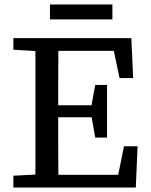

<svg xmlns="http://www.w3.org/2000/svg" viewBox="-20 -841 678 861"><path d="M40 0V-53L174 -60H187V0ZM138 0Q139 -52 139 -103.5Q139 -155 139 -207Q139 -259 139 -311V-360Q139 -411 139 -463Q139 -515 139 -567Q139 -619 138 -670H242Q242 -619 241.5 -567.5Q241 -516 241 -464Q241 -412 241 -360V-317Q241 -263 241 -209.5Q241 -156 241.5 -104Q242 -52 242 0ZM187 0V-57H544L503 -22L536 -185H597L589 0ZM191 -315V-369H430V-315ZM407 -224 388 -332V-356L407 -460H460V-224ZM40 -618V-670H187V-610H174ZM516 -491 483 -648 524 -613H187V-670H569L577 -491ZM204 -754V-821H484V-754Z"/></svg>

Font: Source Serif 4
Style: Regular
Weight: 400
Designer: Frank Grießhammer
Foundry: Adobe Systems Incorporated
Version: Version 4.004;hotconv 1.0.116;makeotfexe 2.5.65601